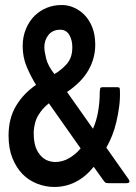

<svg xmlns="http://www.w3.org/2000/svg" viewBox="-20 -682 540 762"><path d="M414 45Q406 45 401.5 44Q397 43 392 36L352 -20Q287 60 195 60Q161 60 127.5 47Q94 34 69.5 9Q45 -16 29.5 -54Q14 -92 14 -144Q14 -212 43.5 -261.5Q73 -311 123 -345Q102 -379 86 -417Q70 -455 70 -499Q70 -537 83.5 -568.5Q97 -600 118.5 -620.5Q140 -641 167 -651.5Q194 -662 222 -662Q248 -663 273 -652Q298 -641 316.5 -621.5Q335 -602 346.5 -573Q358 -544 358 -504Q358 -451 331 -403.5Q304 -356 246 -317L349 -171Q363 -202 369.5 -240Q376 -278 376 -319Q377 -330 378.5 -333Q380 -336 389 -336H443Q453 -336 454.5 -333Q456 -330 456 -318Q457 -290 453 -259.5Q449 -229 442 -199Q435 -169 425 -144Q415 -119 402 -96L488 26Q495 35 493.5 40Q492 45 481 45ZM219 -564Q189 -564 172.5 -543.5Q156 -523 156 -495Q156 -479 163 -450Q170 -421 196 -388Q211 -397 222.5 -406.5Q234 -416 244.5 -427.5Q255 -439 261 -455.5Q267 -472 267 -495Q267 -523 255 -543.5Q243 -564 219 -564ZM114 -148Q114 -127 119 -107Q124 -87 136 -71Q148 -55 163 -47.5Q178 -40 198 -39Q229 -39 255.5 -55Q282 -71 300 -93L174 -272Q160 -261 150 -249.5Q140 -238 131 -223Q122 -208 117.5 -186.5Q113 -165 114 -148Z"/></svg>

Font: NanumGothicCoding
Style: Bold
Weight: 700
Monospace: yes
Designer: Kwon Bruce; Nicolas Noh; Sung-woo Choi; Go-un Cha; Soo-hyun Park;
Foundry: NHN Corporation
Version: Version 2.000;PS 1;hotconv 1.0.49;makeotf.lib2.0.14853